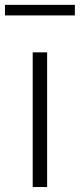

<svg xmlns="http://www.w3.org/2000/svg" viewBox="-58 -752 321 772"><path d="M73.5 0V-541.5H131.5V0ZM-38 -690V-732.5H243V-690Z"/></svg>

Font: Encode Sans SemiCondensed Light
Style: Regular
Weight: 300
Width: 4
Designer: Multiple Designers
Foundry: Impallari Type
Version: Version 3.002